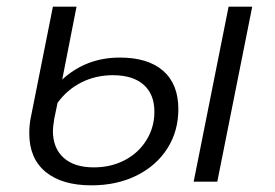

<svg xmlns="http://www.w3.org/2000/svg" viewBox="-20 -546 826 577"><path d="M68 -145Q68 -173 73 -195L139 -526H210L167 -307Q239 -373 340 -373Q425 -373 470.5 -333Q516 -293 516 -218Q516 -152 483 -100Q450 -48 390.5 -18.5Q331 11 255 11Q166 11 117 -29.5Q68 -70 68 -145ZM667 -526H738L633 0H562ZM444 -210Q444 -263 411.5 -291.5Q379 -320 319 -320Q268 -320 225 -298.5Q182 -277 153 -237L143 -189Q139 -163 139 -153Q139 -101 171 -72Q203 -43 262 -43Q314 -43 355.5 -65Q397 -87 420.5 -125.5Q444 -164 444 -210Z"/></svg>

Font: Montserrat Alternates
Style: Italic
Weight: 400
Italic angle: -11.3°
Designer: Julieta Ulanovsky
Foundry: Julieta Ulanovsky
Version: Version 7.200